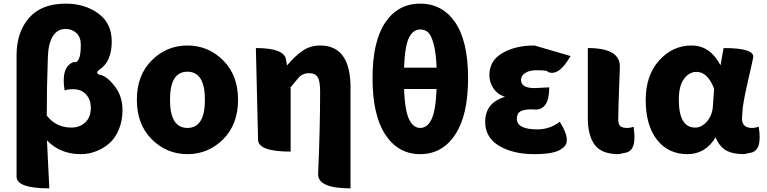

<svg xmlns="http://www.w3.org/2000/svg" viewBox="-20 -833 4213 1055"><path d="M251 202Q71 202 71 137V-529Q71 -656 139 -734Q207 -813 341 -813Q446 -813 520 -759Q594 -706 594 -604Q594 -495 526 -450Q501 -431 528 -422Q565 -417 609 -361Q653 -306 653 -229Q653 -169 633 -121Q613 -73 579 -44Q546 -16 506 -1Q467 14 424 14Q310 14 238 -62Q243 34 251 202ZM372 -132Q418 -132 448 -160Q479 -188 479 -241Q479 -285 453 -314Q427 -343 380 -343Q353 -343 335 -336Q314 -466 384 -492Q424 -481 424 -587Q424 -629 400 -651Q376 -674 341 -674Q294 -674 269 -632Q245 -591 243 -519Q237 -358 237 -198Q288 -132 372 -132Z M732 -285Q732 -420 814 -501.5Q896 -583 1010 -583Q1124 -583 1206 -501.5Q1288 -420 1288 -285Q1288 -149 1206 -67.5Q1124 14 1010 14Q896 14 814 -67.5Q732 -149 732 -285ZM1106 -285Q1106 -439 1010 -439Q914 -439 914 -285Q914 -130 1010 -130Q1106 -130 1106 -285Z M1906 202Q1726 202 1728 123Q1739 -127 1739 -330Q1739 -389 1725 -410Q1712 -431 1676 -431Q1649 -431 1626 -412L1577 -354V0Q1399 0 1398 -65L1386 -569Q1544 -569 1552 -504L1557 -473Q1601 -526 1643 -554Q1685 -583 1739 -583Q1906 -583 1906 -352V202Z M2481 -93Q2410 14 2289 14Q2168 14 2097.5 -93Q2027 -200 2027 -403Q2027 -606 2097 -709.5Q2167 -813 2289 -813Q2411 -813 2481.5 -709.5Q2552 -606 2552 -403Q2552 -200 2481 -93ZM2289 -671Q2250 -671 2227.5 -626.5Q2205 -582 2200 -461H2379Q2376 -544 2362.5 -592.5Q2349 -641 2331.5 -656Q2314 -671 2289 -671ZM2289 -130Q2328 -130 2351 -177Q2374 -224 2379 -344H2200Q2205 -224 2228 -177Q2251 -130 2289 -130Z M2915 14Q2799 14 2722 -32Q2646 -78 2646 -163Q2646 -269 2755 -301Q2714 -314 2691 -348Q2669 -382 2669 -419Q2669 -500 2740 -541Q2811 -583 2917 -583L3115 -525Q3050 -411 2990 -438Q2994 -447 2927 -447Q2889 -447 2866 -432Q2843 -418 2843 -394Q2843 -349 2917 -349L2998 -353Q2998 -227 2917 -231L2899 -232Q2857 -232 2838 -220Q2820 -209 2820 -181Q2820 -122 2933 -122Q3001 -122 3056 -164Q3126 -52 3069 -18Q3034 14 2915 14Z M3379 14Q3286 14 3248 -37Q3210 -88 3210 -185V-569Q3390 -569 3386 -464Q3377 -231 3377 -179Q3377 -151 3388 -140Q3400 -130 3426 -130Q3446 -130 3461 -137Q3482 -6 3418 6Z M3757 14Q3652 14 3590 -65Q3528 -145 3528 -283Q3528 -419 3602 -501Q3676 -583 3780 -583Q3882 -583 3939 -474L3956 -569Q4132 -569 4118 -514L4113 -490Q4098 -425 4092 -397Q4086 -370 4075 -320Q4065 -271 4061 -238L4057 -182Q4057 -130 4112 -130Q4131 -130 4149 -137Q4170 -6 4106 6L4068 14Q4006 14 3969 -7Q3933 -28 3912 -78Q3856 14 3757 14ZM3800 -132Q3836 -132 3865 -166Q3894 -200 3897 -248L3904 -345Q3869 -438 3807 -438Q3767 -438 3738 -399Q3710 -361 3710 -285Q3710 -132 3800 -132Z"/></svg>

Font: Swei Half Moon CJK SC
Style: Black
Weight: 900
Version: Version 2.071